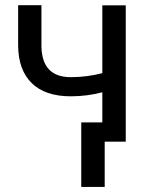

<svg xmlns="http://www.w3.org/2000/svg" viewBox="-20 -549 583 744"><path d="M467.3 0H376.5V-191.4Q316.9 -175.8 254.4 -175.8Q155.3 -175.8 103.3 -226.6Q51.3 -277.3 50.3 -371.1V-528.8H140.6V-368.2Q143.1 -250 254.4 -250Q316.9 -250 376.5 -265.6V-528.3H467.3ZM385.7 175.3H294.9V-74.7H385.7Z"/></svg>

Font: Roboto-ThirdPerson-AD3FC
Style: ThirdPerson-AD3FC
Weight: 400
Designer: Google
Version: Version 2.137; 2017